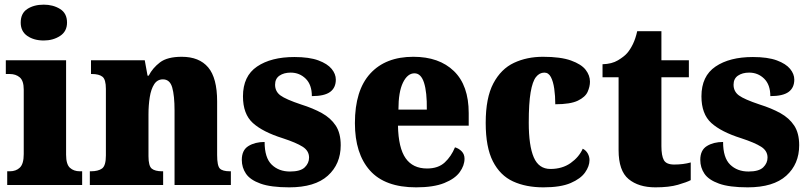

<svg xmlns="http://www.w3.org/2000/svg" viewBox="-20 -795 3477 825"><path d="M168 -621Q126 -621 97.5 -640.5Q69 -660 69 -698Q69 -738 97.5 -756.5Q126 -775 168 -775Q208 -775 238 -756.5Q268 -738 268 -698Q268 -660 238 -640.5Q208 -621 168 -621ZM11 0V-59H22Q49 -59 65.5 -75Q82 -91 82 -133V-410Q82 -448 65 -462.5Q48 -477 22 -477H5V-536H264V-130Q264 -89 280.5 -74Q297 -59 323 -59H333V0Z M366 0V-59H370Q402 -59 418.5 -71Q435 -83 435 -127V-413Q435 -454 420 -465.5Q405 -477 375 -477H371V-536H602L614 -470H619Q636 -503 667.5 -527Q699 -551 761 -551Q836 -551 874.5 -505.5Q913 -460 913 -359V-129Q913 -83 924.5 -71Q936 -59 968 -59H972V0H730V-320Q730 -384 720 -419Q710 -454 680 -454Q656 -454 642.5 -433Q629 -412 623.5 -377.5Q618 -343 618 -303V-124Q618 -82 632 -70.5Q646 -59 677 -59H681V0Z M1223 10Q1144 10 1099.5 -6Q1055 -22 1037 -48.5Q1019 -75 1019 -108Q1019 -150 1047.5 -167.5Q1076 -185 1117 -185Q1117 -117 1147.5 -87.5Q1178 -58 1226 -58Q1271 -58 1289.5 -76Q1308 -94 1308 -118Q1308 -147 1280.5 -164.5Q1253 -182 1195 -201Q1109 -228 1066.5 -266.5Q1024 -305 1024 -381Q1024 -468 1084.5 -509Q1145 -550 1245 -550Q1309 -550 1348 -535.5Q1387 -521 1405 -499Q1423 -477 1423 -453Q1423 -418 1398.5 -400Q1374 -382 1320 -382Q1320 -431 1293.5 -457Q1267 -483 1229 -483Q1200 -483 1181 -470Q1162 -457 1162 -431Q1162 -402 1185 -385Q1208 -368 1274 -346Q1325 -330 1363 -309Q1401 -288 1422.5 -255.5Q1444 -223 1444 -171Q1444 -90 1388.5 -40Q1333 10 1223 10Z M1768 10Q1634 10 1569.5 -62.5Q1505 -135 1505 -266Q1505 -407 1571 -479Q1637 -551 1756 -551Q1867 -551 1930.5 -489.5Q1994 -428 1994 -309V-255H1690Q1692 -159 1723 -115Q1754 -71 1815 -71Q1863 -71 1891 -97Q1919 -123 1935 -162Q1952 -157 1964 -144.5Q1976 -132 1976 -113Q1976 -84 1955.5 -55.5Q1935 -27 1889 -8.5Q1843 10 1768 10ZM1814 -324Q1815 -399 1802 -439.5Q1789 -480 1761 -480Q1731 -480 1711.5 -440Q1692 -400 1692 -324Z M2315 10Q2240 10 2184.5 -15.5Q2129 -41 2098 -101.5Q2067 -162 2067 -267Q2067 -375 2100 -437Q2133 -499 2188.5 -525Q2244 -551 2313 -551Q2389 -551 2433.5 -535Q2478 -519 2496.5 -495Q2515 -471 2515 -444Q2515 -423 2505 -400.5Q2495 -378 2463 -362.5Q2431 -347 2366 -347Q2366 -383 2361.5 -414Q2357 -445 2347 -464Q2337 -483 2319 -483Q2298 -483 2283 -464Q2268 -445 2260 -398Q2252 -351 2252 -268Q2252 -169 2273.5 -119Q2295 -69 2345 -69Q2396 -69 2432 -94.5Q2468 -120 2484 -156Q2498 -149 2505.5 -135.5Q2513 -122 2513 -107Q2513 -81 2494 -54Q2475 -27 2432 -8.5Q2389 10 2315 10Z M2796 10Q2724 10 2681 -25.5Q2638 -61 2638 -150V-463H2569V-519Q2609 -520 2635.5 -536Q2662 -552 2675 -567Q2688 -582 2699.5 -605.5Q2711 -629 2718 -661H2822V-536H2940V-463H2822V-167Q2822 -126 2832.5 -107Q2843 -88 2877 -88Q2916 -88 2948 -97V-21Q2931 -12 2893 -1Q2855 10 2796 10Z M3193 10Q3114 10 3069.5 -6Q3025 -22 3007 -48.5Q2989 -75 2989 -108Q2989 -150 3017.5 -167.5Q3046 -185 3087 -185Q3087 -117 3117.5 -87.5Q3148 -58 3196 -58Q3241 -58 3259.5 -76Q3278 -94 3278 -118Q3278 -147 3250.5 -164.5Q3223 -182 3165 -201Q3079 -228 3036.5 -266.5Q2994 -305 2994 -381Q2994 -468 3054.5 -509Q3115 -550 3215 -550Q3279 -550 3318 -535.5Q3357 -521 3375 -499Q3393 -477 3393 -453Q3393 -418 3368.5 -400Q3344 -382 3290 -382Q3290 -431 3263.5 -457Q3237 -483 3199 -483Q3170 -483 3151 -470Q3132 -457 3132 -431Q3132 -402 3155 -385Q3178 -368 3244 -346Q3295 -330 3333 -309Q3371 -288 3392.5 -255.5Q3414 -223 3414 -171Q3414 -90 3358.5 -40Q3303 10 3193 10Z"/></svg>

Font: Noto Serif Thai SemiCondensed Black
Style: Regular
Weight: 900
Width: 4
Designer: Monotype Design Team
Foundry: Monotype Imaging Inc.
Version: Version 2.002; ttfautohint (v1.8.4.7-5d5b)